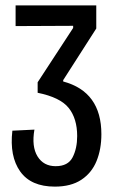

<svg xmlns="http://www.w3.org/2000/svg" viewBox="-20 -680 443 714"><path d="M184 14Q95 14 55 -42.5Q15 -99 26 -194L108 -198Q97 -135 119.5 -98.5Q142 -62 187 -62Q233 -62 250 -95Q267 -128 267 -174Q267 -239 235.5 -278.5Q204 -318 120 -335V-374L252 -576V-584L38 -583V-660H338V-574L215 -382V-377Q357 -339 357 -181Q357 -125 339 -81Q321 -37 282.5 -11.5Q244 14 184 14Z"/></svg>

Font: Bricolage Grotesque 12pt Condensed
Style: Regular
Weight: 400
Width: 3
Designer: Mathieu Triay
Foundry: Atelier Triay
Version: Version 1.001; ttfautohint (v1.8.4.7-5d5b);gftools[0.9.33.de